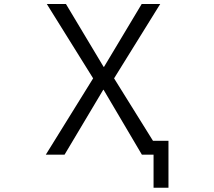

<svg xmlns="http://www.w3.org/2000/svg" viewBox="-20 -750 1040 931"><path d="M482.4 -314.5H480.5L293 0H202.1L431.6 -370.1L207 -730.5H299.8L482.4 -425.8H484.4L667 -730.5H756.8L533.2 -370.1L721.7 -67.4H796.9V160.2H724.6V0H707H668Z"/></svg>

Font: GenEi Gothic M SemiLight
Style: Regular
Weight: 350
Designer: o_tamon (Modified); [Source Han Sans]
Ryoko NISHIZUKA  (kana & ideographs); Paul D. Hunt (Latin, Greek & Cyrillic); Wenl
Version: Version 1.1a;Original Version 1.004